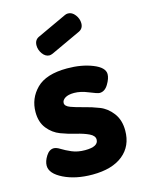

<svg xmlns="http://www.w3.org/2000/svg" viewBox="-112 -788 652 865"><g transform="rotate(-15 214.5 -355.0)"><path d="M207 -105Q269 -105 269 -138Q269 -156 245 -167.5Q221 -179 186.5 -187Q152 -195 117.5 -208Q83 -221 59 -251Q35 -281 35 -328Q35 -392 80 -437Q125 -482 223 -482Q290 -482 341.5 -461.5Q393 -441 393 -410Q393 -390 377 -363.5Q361 -337 337 -337Q327 -337 291 -352Q255 -367 225 -367Q197 -367 182.5 -357.5Q168 -348 168 -335Q168 -320 192.5 -311Q217 -302 251.5 -293.5Q286 -285 320.5 -271.5Q355 -258 379.5 -225.5Q404 -193 404 -144Q404 -72 353.5 -31Q303 10 211 10Q133 10 77 -17.5Q21 -45 21 -82Q21 -103 36 -126.5Q51 -150 72 -150Q84 -150 101.5 -139Q119 -128 145.5 -116.5Q172 -105 207 -105ZM318 -628 178 -563Q168 -559 163 -559Q144 -559 130.5 -577.5Q117 -596 117 -617Q117 -642 137 -652L277 -717Q284 -720 291 -720Q310 -720 324 -701.5Q338 -683 338 -662Q338 -638 318 -628Z"/></g></svg>

Font: Dosis
Style: ExtraBold
Weight: 800
Designer: EdgarTolentino, PabloImpallari, IginoMarini
Foundry: EdgarTolentino, PabloImpallari, IginoMarini
Version: Version 1.007